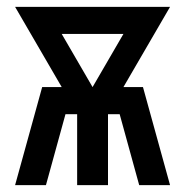

<svg xmlns="http://www.w3.org/2000/svg" viewBox="-20 -540 540 560"><path d="M24 0 103 -286H160L24 -520H476L340 -286H397L476 0H386L329 -207H295V0H205V-207H171L114 0ZM250 -286 340 -441H160Z"/></svg>

Font: Iosevka SS18 Semibold
Style: Regular
Weight: 600
Monospace: yes
Designer: Belleve Invis
Foundry: Belleve Invis
Version: Version 25.1.1; ttfautohint (v1.8.4)